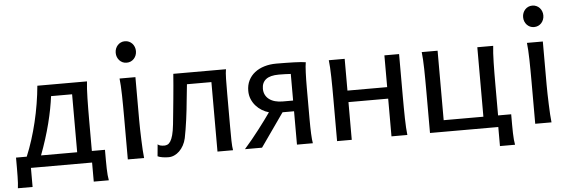

<svg xmlns="http://www.w3.org/2000/svg" viewBox="-52 -891 3493 1176"><g transform="rotate(-5 1694.5 -303.0)"><path d="M395.5 -427.2H266.1Q261.7 -392.1 253.7 -349.9Q245.6 -307.6 233.9 -261.5Q222.2 -215.3 206.8 -167Q191.4 -118.7 173.3 -70.8H395.5ZM493.2 -498Q490.7 -479 489.3 -452.4Q487.8 -425.8 487.1 -394.8Q486.3 -363.8 486.1 -329.1Q485.8 -294.4 485.8 -258.8V-70.8H566.4Q566.4 -34.7 566.4 -6.3Q566.4 22 567.1 44.7Q567.9 67.4 569.3 85Q570.8 102.5 573.7 117.2H481V0H105V117.2H14.6Q16.6 102.5 17.6 85Q18.6 67.4 19 44.7Q19.5 22 19.5 -6.3Q19.5 -34.7 19.5 -70.8H85.4Q105 -117.7 121.6 -169.7Q138.2 -221.7 151.4 -276.6Q164.6 -331.5 173.8 -387.7Q183.1 -443.8 188 -498Z M791 -231.9Q791 -208.5 791.7 -176.5Q792.5 -144.5 793.7 -111.8Q794.9 -79.1 796.6 -49.3Q798.3 -19.5 800.8 0H700.7V-258.8Q700.7 -294.4 700.4 -329.1Q700.2 -363.8 699.5 -394.8Q698.7 -425.8 697.3 -452.4Q695.8 -479 693.4 -498H791ZM683.6 -656.7Q683.6 -670.4 688.2 -682.4Q692.9 -694.3 701.2 -703.4Q709.5 -712.4 720.7 -717.5Q731.9 -722.7 745.6 -722.7Q759.3 -722.7 770.8 -717.5Q782.2 -712.4 790.5 -703.4Q798.8 -694.3 803.5 -682.4Q808.1 -670.4 808.1 -656.7Q808.1 -643.1 803.5 -631.1Q798.8 -619.1 790.5 -610.1Q782.2 -601.1 770.8 -595.9Q759.3 -590.8 745.6 -590.8Q731.9 -590.8 720.7 -595.9Q709.5 -601.1 701.2 -610.1Q692.9 -619.1 688.2 -631.1Q683.6 -643.1 683.6 -656.7Z M1252 0V-427.2H1101.6L1091.3 -328.6Q1088.9 -301.3 1085.4 -271Q1082 -240.7 1077.9 -210.7Q1073.7 -180.7 1069.1 -152.1Q1064.5 -123.5 1059.6 -99.6Q1054.2 -75.2 1043.2 -55.2Q1032.2 -35.2 1017.6 -21Q1002.9 -6.8 985.8 0.7Q968.8 8.3 951.2 8.3Q942.4 8.3 932.9 7.6Q923.3 6.8 914.1 5.4Q904.8 3.9 897 1.7Q889.2 -0.5 883.8 -3.4L890.6 -76.2Q897 -69.8 908 -67.4Q918.9 -64.9 931.2 -64.9Q941.4 -64.9 950.9 -69.3Q960.4 -73.7 969 -86.9Q977.5 -100.1 984.1 -124.3Q990.7 -148.4 995.1 -188.5Q998.5 -223.6 1002.7 -263.9Q1006.8 -304.2 1010.7 -345.2Q1014.6 -386.2 1018.1 -425.5Q1021.5 -464.8 1023.9 -498H1347.7Q1343.8 -477.5 1343 -439Q1342.3 -400.4 1342.3 -349.6V-146.5Q1342.3 -96.2 1343 -58.3Q1343.8 -20.5 1347.7 0Z M1740.7 0V-205.1H1669.9L1525.9 0H1420.9Q1444.3 -26.4 1467.8 -55.2Q1491.2 -84 1512.7 -111.8Q1534.2 -139.6 1553.2 -165.5Q1572.3 -191.4 1586.9 -212.4Q1564.9 -218.3 1544.2 -231Q1523.4 -243.7 1507.3 -262Q1491.2 -280.3 1481.7 -303.5Q1472.2 -326.7 1472.2 -354Q1472.2 -389.6 1486.1 -417.7Q1500 -445.8 1524.9 -465.3Q1549.8 -484.9 1583.7 -495.1Q1617.7 -505.4 1657.7 -505.4Q1687.5 -505.4 1715.3 -504.9Q1743.2 -504.4 1767.1 -503.7Q1791 -502.9 1809.3 -501.5Q1827.6 -500 1838.4 -498Q1836.4 -487.8 1835 -471.4Q1833.5 -455.1 1832.8 -434.6Q1832 -414.1 1831.5 -390.4Q1831.1 -366.7 1831.1 -341.8V-148.9Q1831.1 -98.1 1832.8 -59.3Q1834.5 -20.5 1838.4 0ZM1740.7 -271V-434.6Q1727.1 -435.5 1706.3 -436.3Q1685.5 -437 1667.5 -437Q1613.3 -437 1587.9 -416.7Q1562.5 -396.5 1562.5 -358.9Q1562.5 -338.4 1570.6 -322Q1578.6 -305.7 1593.8 -294.2Q1608.9 -282.7 1629.9 -276.9Q1650.9 -271 1677.2 -271Z M1987.3 -258.8Q1987.3 -294.4 1987.1 -329.1Q1986.8 -363.8 1986.1 -394.8Q1985.4 -425.8 1983.9 -452.4Q1982.4 -479 1980 -498H2077.6V-302.7H2321.8V-498H2412.1V-239.3Q2412.1 -203.6 2412.4 -168.9Q2412.6 -134.3 2413.3 -103Q2414.1 -71.8 2415.5 -45.4Q2417 -19 2419.4 0H2321.8V-231.9H2077.6V0H1987.3Z M2558.6 0V-258.8Q2558.6 -294.4 2558.3 -329.1Q2558.1 -363.8 2557.4 -394.8Q2556.6 -425.8 2555.2 -452.4Q2553.7 -479 2551.3 -498H2648.9V-70.8H2893.1V-498H2990.7Q2988.3 -479 2986.8 -452.4Q2985.4 -425.8 2984.6 -394.8Q2983.9 -363.8 2983.6 -329.1Q2983.4 -294.4 2983.4 -258.8V-70.8H3064Q3064 -34.7 3064 -6.3Q3064 22 3064.7 44.7Q3065.4 67.4 3066.9 85Q3068.4 102.5 3071.3 117.2H2978.5V0Z M3295.9 -231.9Q3295.9 -208.5 3296.6 -176.5Q3297.4 -144.5 3298.6 -111.8Q3299.8 -79.1 3301.5 -49.3Q3303.2 -19.5 3305.7 0H3205.6V-258.8Q3205.6 -294.4 3205.3 -329.1Q3205.1 -363.8 3204.3 -394.8Q3203.6 -425.8 3202.1 -452.4Q3200.7 -479 3198.2 -498H3295.9ZM3188.5 -656.7Q3188.5 -670.4 3193.1 -682.4Q3197.8 -694.3 3206.1 -703.4Q3214.4 -712.4 3225.6 -717.5Q3236.8 -722.7 3250.5 -722.7Q3264.2 -722.7 3275.6 -717.5Q3287.1 -712.4 3295.4 -703.4Q3303.7 -694.3 3308.3 -682.4Q3313 -670.4 3313 -656.7Q3313 -643.1 3308.3 -631.1Q3303.7 -619.1 3295.4 -610.1Q3287.1 -601.1 3275.6 -595.9Q3264.2 -590.8 3250.5 -590.8Q3236.8 -590.8 3225.6 -595.9Q3214.4 -601.1 3206.1 -610.1Q3197.8 -619.1 3193.1 -631.1Q3188.5 -643.1 3188.5 -656.7Z"/></g></svg>

Font: Andika DR AuSIL
Style: Regular
Weight: 400
Designer: Annie Olsen & Victor Gaultney
Foundry: SIL International
Version: Version 0.003